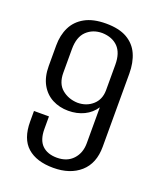

<svg xmlns="http://www.w3.org/2000/svg" viewBox="-117 -669 630 754"><g transform="rotate(20 198.0 -292.0)"><path d="M194.6 9.4Q124.2 9.4 85.9 -24.6Q47.5 -58.6 47.5 -130.7V-174.7H110.1V-122.7Q110.1 -76.5 132.4 -54.7Q154.7 -32.9 194.3 -32.9Q236.8 -32.9 261.2 -59.3Q285.6 -85.7 285.6 -126.2V-276.6Q268.1 -249.8 238.7 -235.5Q209.2 -221.3 173.1 -221.3Q136.2 -221.3 106.2 -237Q76.2 -252.8 58.8 -284.1Q41.5 -315.4 41.5 -360.8V-446.2Q41.5 -489.5 57.9 -522.7Q74.2 -555.9 108.6 -575Q143 -594.2 196.7 -594.2Q251.4 -594.2 284.9 -574.9Q318.3 -555.6 333.8 -521.1Q349.2 -486.6 349.2 -440.4V-135Q349.2 -65.3 306.9 -27.9Q264.6 9.4 194.6 9.4ZM196.4 -263.4Q233.8 -263.4 259.4 -286Q285.1 -308.6 285.6 -347.2V-454.3Q285.6 -503.4 261.7 -528.1Q237.7 -552.7 195.6 -554.1Q156.2 -554.1 130.3 -529.5Q104.4 -504.8 104.4 -454.3V-355.3Q104.4 -309.7 131.3 -287.3Q158.2 -264.8 196.4 -263.4Z"/></g></svg>

Font: Alumni Sans SC Thin
Style: Regular
Weight: 100
Designer: Robert E. Leuschke
Foundry: Robert E. Leuschke
Version: Version 1.018